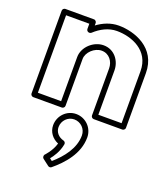

<svg xmlns="http://www.w3.org/2000/svg" viewBox="-230 -972 1453 1677"><g transform="rotate(20 496.5 -133.5)"><path d="M115 -25V-745H331V-696C331 -680.9 345.3 -671 356 -671H359C365.5 -671 372.4 -674.3 376.1 -677.7C432.9 -730.8 504.3 -768 580 -768C716.2 -768 893 -702.2 893 -508V-25H677V-436C677 -523.2 616.7 -611 514 -611C420.7 -611 331 -528.8 331 -436V-25ZM65 0C65 10.7 74.9 25 90 25H356C366.7 25 381 15.1 381 0V-436C381 -497.2 447.3 -561 514 -561C583.3 -561 627 -502.8 627 -436V0C627 10.7 636.9 25 652 25H918C928.7 25 943 15.1 943 0V-508C943 -743.8 725.8 -818 580 -818C505.7 -818 438.1 -789.2 381 -746.9V-770C381 -780.7 371.1 -795 356 -795H90C79.3 -795 65 -785.1 65 -770ZM353.8 464.7C347.5 476.4 349.2 492.5 358.8 499.8L418.8 545.8C427.4 552.4 440.9 552.8 450 545.2C545.4 466 654 347.5 654 195C654 106.3 582.7 35 494 35C407.8 35 337 106.5 337 195C337 258.9 377.4 309.3 432.5 331.7C411.8 406.2 354.9 463.7 353.8 464.7ZM494 85C555.3 85 604 133.7 604 195C604 315.6 519.8 418.9 433.2 493.9L410.7 476.6C434.7 447.5 473.2 392.5 486.6 319.5C489.1 306 479.4 293.5 468 290.7C420.2 279 387 241.9 387 195C387 133.5 436.2 85 494 85Z"/></g></svg>

Font: Poland Can Into
Style: BigWritingsOLn
Weight: 700
Foundry: Cannot Into Space Fonts
Version: Version 0.92